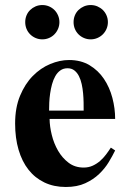

<svg xmlns="http://www.w3.org/2000/svg" viewBox="-20 -727 502 762"><path d="M408.2 -639.2Q408.2 -653.3 402.8 -665.8Q397.5 -678.2 388.2 -687.3Q378.9 -696.3 366.5 -701.7Q354 -707 339.8 -707Q325.7 -707 313.2 -701.7Q300.8 -696.3 291.5 -687.3Q282.2 -678.2 277.1 -665.8Q272 -653.3 272 -639.2Q272 -625 277.1 -612.5Q282.2 -600.1 291.5 -590.8Q300.8 -581.5 313.2 -576.2Q325.7 -570.8 339.8 -570.8Q354 -570.8 366.5 -576.2Q378.9 -581.5 388.2 -590.8Q397.5 -600.1 402.8 -612.5Q408.2 -625 408.2 -639.2ZM215.8 -639.2Q215.8 -653.3 210.4 -665.8Q205.1 -678.2 196 -687.3Q187 -696.3 174.6 -701.7Q162.1 -707 147.9 -707Q133.8 -707 121.3 -701.7Q108.9 -696.3 99.6 -687.3Q90.3 -678.2 85.2 -665.8Q80.1 -653.3 80.1 -639.2Q80.1 -625 85.2 -612.5Q90.3 -600.1 99.6 -590.8Q108.9 -581.5 121.3 -576.2Q133.8 -570.8 147.9 -570.8Q162.1 -570.8 174.6 -576.2Q187 -581.5 196 -590.8Q205.1 -600.1 210.4 -612.5Q215.8 -625 215.8 -639.2ZM437 -129.9 419.9 -141.1Q411.1 -127.4 400.6 -113.5Q390.1 -99.6 377 -88.1Q363.8 -76.7 347.7 -69.3Q331.5 -62 312 -62Q277.3 -62 252.2 -81.1Q227.1 -100.1 210.4 -128.9Q193.8 -157.7 185.5 -191.4Q177.2 -225.1 176.8 -254.9H437Q437 -296.9 426 -338.6Q415 -380.4 392.6 -413.8Q370.1 -447.3 335.7 -468Q301.3 -488.8 253.9 -488.8Q217.3 -488.8 179.2 -472.9Q141.1 -457 110.1 -425.5Q79.1 -394 59.6 -346.9Q40 -299.8 40 -236.8Q40 -179.2 53.7 -132.6Q67.4 -85.9 93.3 -53.2Q119.1 -20.5 156.5 -2.7Q193.8 15.1 241.2 15.1Q286.1 15.1 318.4 0.2Q350.6 -14.6 373.5 -36.6Q396.5 -58.6 411.6 -83.7Q426.8 -108.9 437 -129.9ZM312 -288.1H174.8Q174.8 -301.8 175.5 -319.6Q176.3 -337.4 179 -356Q181.6 -374.5 186.5 -392.6Q191.4 -410.6 199.5 -424.8Q207.5 -439 219.5 -447.5Q231.4 -456.1 248 -456.1Q264.2 -456.1 275.1 -447.5Q286.1 -439 293.2 -425Q300.3 -411.1 304.2 -393.3Q308.1 -375.5 309.8 -356.7Q311.5 -337.9 311.8 -320.1Q312 -302.2 312 -288.1Z"/></svg>

Font: Galatia SIL
Style: Bold
Weight: 700
Designer: Development by SIL's NRSI team
Version: Version 2.1